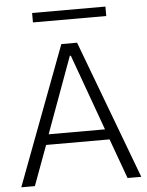

<svg xmlns="http://www.w3.org/2000/svg" viewBox="-57 -874 705 920"><g transform="rotate(-5 296.0 -414.0)"><path d="M449.2 -191.9 519 0H585L334.5 -667H258.8L7.8 0H73.2L144 -191.9ZM299.3 -607.4 431.6 -241.7H160.6L294.4 -607.4ZM132.3 -827.6V-782.2H484.9V-827.6Z"/></g></svg>

Font: Estedad Light
Style: Regular
Weight: 300
Designer: Amin Abedi
Version: Version 7.3